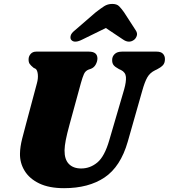

<svg xmlns="http://www.w3.org/2000/svg" viewBox="-20 -970 882 1004"><path d="M551.5 -237 629.5 -503.5Q640.5 -543 638.5 -567.5Q636.5 -592 612.5 -604L602.5 -608.5Q581 -620 573.5 -630.2Q566 -640.5 566.5 -657Q566.5 -674.5 579.5 -687.2Q592.5 -700 617.5 -700H799.5Q821.5 -700 832 -689Q842.5 -678 842.5 -661Q842.5 -639.5 831 -628Q819.5 -616.5 800.5 -607L791 -602.5Q764 -589.5 750.2 -565.2Q736.5 -541 724 -496L648 -229Q610.5 -98.5 527 -42.2Q443.5 14 315 14Q236.5 14 185.2 -10.8Q134 -35.5 108.8 -76.8Q83.5 -118 84.5 -167Q85 -201.5 95.8 -244.5Q106.5 -287.5 115.5 -319.5L173 -534.5Q180 -559.5 177.8 -581.2Q175.5 -603 166.5 -610L155.5 -615.5Q141 -627.5 135 -636.2Q129 -645 129.5 -661Q130 -676.5 140.5 -688.2Q151 -700 169 -700H445Q489.5 -700 489.5 -663.5Q489 -648 480.5 -632.5Q472 -617 456 -610.5L443 -606Q426.5 -599.5 419 -582.8Q411.5 -566 403 -535.5L344 -320Q330 -269 324 -238Q318 -207 317.5 -184Q317 -136.5 340 -112.8Q363 -89 404.5 -89Q451.5 -89 489.2 -120.5Q527 -152 551.5 -237ZM680 -761Q653.5 -742 622.5 -764L533.5 -823.5L412 -764Q369.5 -742 353 -761Q346.5 -768 349.2 -782Q352 -796 371 -811L481 -906Q505.5 -925 524.2 -937.2Q543 -949.5 567 -949.5Q591 -949.5 603 -937.2Q615 -925 628.5 -906L690 -811Q700 -796 695 -782Q690 -768 680 -761Z"/></svg>

Font: Fraunces 9pt Soft Black
Style: Italic
Weight: 900
Italic angle: -16°
Version: Version 1.000;[b76b70a41]